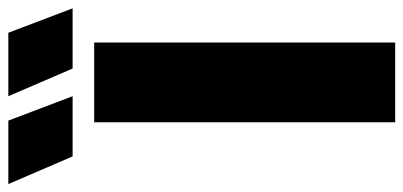

<svg xmlns="http://www.w3.org/2000/svg" viewBox="-388 -712 991 472"><g transform="rotate(-90 108.0 -475.5)"><path d="M44 0V-740H240V0ZM176 -793 108 -951H264L324 -793ZM-40 -793 -108 -951H48L108 -793Z"/></g></svg>

Font: Encode Sans Condensed Black
Style: Regular
Weight: 900
Width: 3
Designer: Multiple Designers
Foundry: Impallari Type
Version: Version 3.000; ttfautohint (v1.8.3) -l 8 -r 50 -G 200 -x 14 